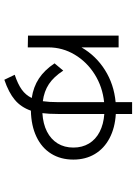

<svg xmlns="http://www.w3.org/2000/svg" viewBox="111 -734 642 904"><g transform="rotate(90 432.0 -282.0)"><path d="M147.5 -519.5H203.1V-344.7Q242.2 -412.6 309.6 -455.1Q377 -497.6 460.9 -505.4V-583H516.6V-506.3Q582 -502.4 630.6 -476.8Q679.2 -451.2 705.3 -407.5Q731.4 -363.8 731.4 -306.6Q731.4 -246.6 703.6 -201.9Q675.8 -157.2 623.8 -132.6Q571.8 -107.9 501 -106.4Q484.9 -60.1 450.4 -31Q416 -2 355.5 18.6L332 -30.3Q376 -44.9 401.9 -63.5Q427.7 -82 441.4 -110.4Q389.2 -118.2 349.6 -144.3Q310.1 -170.4 278.3 -217.8L312.5 -258.8Q341.3 -214.4 375.7 -191.4Q410.2 -168.5 456.5 -162.6Q460.9 -192.9 460.9 -233.4V-451.2Q389.2 -443.8 330.3 -407Q271.5 -370.1 237.3 -312.7Q203.1 -255.4 203.1 -188.5V-91.8L147.5 -92.8ZM674.8 -306.6Q674.8 -348.1 655.8 -379.9Q636.7 -411.6 600.8 -430.2Q564.9 -448.7 516.6 -452.1V-233.4Q516.6 -189.9 512.7 -160.6Q563 -163.6 599.4 -182.1Q635.7 -200.7 655.3 -232.4Q674.8 -264.2 674.8 -306.6Z"/></g></svg>

Font: Pretendard GOV Light
Style: Regular
Weight: 300
Designer: Base glyphs from Inter by Rasmus Andersson; Hangeul glyphs from Noto Sans CJK(Source Han Sans) by Jang Soo-young and Kan
Foundry: Kil Hyung-jin
Version: Version 1.309